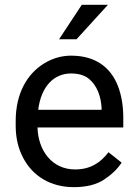

<svg xmlns="http://www.w3.org/2000/svg" viewBox="-20 -770 570 800"><path d="M288.1 9.8C340.3 9.8 382.3 -1 414.1 -22C445.8 -43 469.7 -66.4 486.8 -92.3L432.1 -135.7C398.9 -92.3 356.9 -64 293 -64C196.8 -64 139.2 -142.1 136.2 -238.8H493.7V-279.3C493.7 -328.6 486.3 -373 471.2 -412.1C440.9 -489.7 377.4 -538.1 276.4 -538.1C236.8 -538.1 199.7 -527.3 164.6 -506.3C93.8 -463.4 45.4 -381.3 45.4 -266.1V-245.6C45.4 -196.3 55.7 -152.3 75.7 -113.8C115.7 -36.6 189.9 9.8 288.1 9.8ZM276.4 -463.9C307.1 -463.9 331.5 -456.5 349.6 -442.4C385.3 -413.6 400.9 -366.2 403.3 -319.3V-312.5H139.2C151.4 -410.2 204.6 -463.9 276.4 -463.9ZM298.8 -606.4 429.7 -750H320.8L226.1 -606.4Z"/></svg>

Font: Vazirmatn
Style: Regular
Weight: 400
Designer: Saber Rastikerdar
Foundry: Saber Rastikerdar
Version: Version 33.003